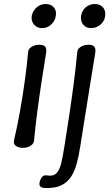

<svg xmlns="http://www.w3.org/2000/svg" viewBox="-20 -730 556 957"><path d="M95 7Q73 7 59.5 -2.5Q46 -12 50 -31Q66 -99 79.5 -174.5Q93 -250 103.5 -326Q114 -402 120 -469Q121 -482 129 -490Q137 -498 149.5 -502.5Q162 -507 177 -507Q197 -507 205 -497.5Q213 -488 210 -468Q199 -401 187.5 -325.5Q176 -250 166 -174.5Q156 -99 150 -31Q149 -19 141 -10.5Q133 -2 121 2.5Q109 7 95 7ZM190 -590Q173 -590 160.5 -598Q148 -606 142 -619.5Q136 -633 138 -650Q142 -668 152 -681.5Q162 -695 176.5 -702.5Q191 -710 208 -710Q234 -710 248.5 -693Q263 -676 258 -650Q254 -625 235 -607.5Q216 -590 190 -590ZM203 207Q187 206 181 199.5Q175 193 177 181Q180 164 189 153Q198 142 211 144Q243 150 259.5 135Q276 120 284.5 86Q293 52 301 0Q313 -75 325 -154.5Q337 -234 347.5 -314Q358 -394 365 -469Q366 -482 374 -490Q382 -498 394.5 -502.5Q407 -507 422 -507Q442 -507 450 -497.5Q458 -488 455 -468Q443 -393 430 -313.5Q417 -234 404.5 -154.5Q392 -75 380 0Q373 46 362.5 85Q352 124 333.5 152Q315 180 284 194.5Q253 209 203 207ZM434 -590Q417 -590 405 -598Q393 -606 387.5 -619.5Q382 -633 384 -650Q387 -668 396.5 -681.5Q406 -695 421 -702.5Q436 -710 453 -710Q479 -710 493.5 -693Q508 -676 504 -650Q502 -633 492 -619.5Q482 -606 467 -598Q452 -590 434 -590Z"/></svg>

Font: Winky Sans Light
Style: Italic
Weight: 300
Italic angle: -8.97852°
Designer: Simon Atzbach
Foundry: typofactur
Version: Version 1.205